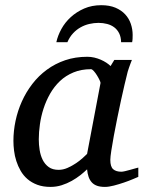

<svg xmlns="http://www.w3.org/2000/svg" viewBox="-20 -715 561 747"><path d="M371.1 -392.1Q371.6 -394.5 367.4 -403.3Q363.3 -412.1 357.4 -421.6Q351.6 -431.2 345 -438.5Q338.4 -445.8 334 -445.8Q295.9 -445.8 265.9 -433.3Q235.8 -420.9 213.4 -399.7Q190.9 -378.4 175 -350.6Q159.2 -322.8 149.4 -292.5Q139.6 -262.2 135.3 -231.4Q130.9 -200.7 130.9 -172.9Q130.9 -151.9 134.3 -130.9Q137.7 -109.9 146.2 -92.8Q154.8 -75.7 169.7 -64.9Q184.6 -54.2 208 -54.2Q225.6 -54.2 243.2 -62Q260.7 -69.8 275.9 -80.1Q291 -90.3 302.2 -100.6Q313.5 -110.8 318.8 -116.2ZM518.1 -26.9Q512.2 -24.4 496.6 -17.8Q481 -11.2 461.7 -4.6Q442.4 2 422.6 7.1Q402.8 12.2 388.2 12.2Q370.1 12.2 357.7 7.8Q345.2 3.4 337.2 -5.4Q329.1 -14.2 324.7 -26.9Q320.3 -39.6 318.8 -56.2Q307.6 -45.4 292.5 -33.4Q277.3 -21.5 259 -11.2Q240.7 -1 220 5.6Q199.2 12.2 176.8 12.2Q147.5 12.2 125.2 3.9Q103 -4.4 86.9 -18.3Q70.8 -32.2 60.3 -50.5Q49.8 -68.8 43.5 -88.6Q37.1 -108.4 34.7 -128.7Q32.2 -148.9 32.2 -167Q32.2 -205.6 40.5 -244.9Q48.8 -284.2 65.2 -320.6Q81.5 -356.9 106 -388.7Q130.4 -420.4 162.4 -443.8Q194.3 -467.3 233.6 -480.7Q272.9 -494.1 319.8 -494.1Q333.5 -494.1 346.9 -491Q360.4 -487.8 372.1 -482.7Q383.8 -477.5 393.6 -471.2Q403.3 -464.8 410.2 -458L424.8 -481.9H493.2Q490.7 -476.1 487.8 -468Q484.9 -460 481.9 -451.7Q479 -443.4 476.8 -436Q474.6 -428.7 474.1 -424.8Q470.7 -411.6 464.4 -385Q458 -358.4 450.9 -325.2Q443.8 -292 436.3 -255.6Q428.7 -219.2 422.9 -186.8Q417 -154.3 413.1 -129.2Q409.2 -104 409.2 -92.8Q409.2 -66.4 420.4 -56.6Q431.6 -46.9 452.1 -46.9Q457 -46.9 466.6 -49.1Q476.1 -51.3 486.3 -54.2Q496.6 -57.1 505.4 -59.6Q514.2 -62 518.1 -63ZM496.1 -579.1Q496.1 -572.3 495.8 -564.9Q495.6 -557.6 494.1 -550.8H451.2Q450.7 -571.3 443.6 -585.4Q436.5 -599.6 424.6 -608.6Q412.6 -617.7 396.7 -621.8Q380.9 -626 363.3 -626Q345.7 -626 327.6 -621.8Q309.6 -617.7 293.5 -608.6Q277.3 -599.6 264.2 -585.4Q251 -571.3 242.2 -550.8H199.2Q204.6 -576.2 218.8 -602.1Q232.9 -627.9 255.4 -648.4Q277.8 -668.9 307.6 -681.9Q337.4 -694.8 374 -694.8Q405.8 -694.8 429 -685.1Q452.1 -675.3 467 -659.2Q481.9 -643.1 489 -622.1Q496.1 -601.1 496.1 -579.1Z"/></svg>

Font: Charis SIL Afr
Style: Italic
Weight: 400
Italic angle: -11°
Foundry: SIL International
Version: Version 5.000